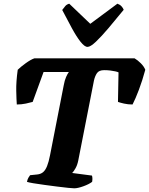

<svg xmlns="http://www.w3.org/2000/svg" viewBox="-20 -1020 807 1040"><path d="M382 0Q375 0 349 -2.5Q323 -5 289 -9.5Q255 -14 220.5 -18.5Q186 -23 160 -27.5Q134 -32 126 -35Q129 -49 134 -57.5Q139 -66 143 -71L182 -75Q201 -77 213.5 -87.5Q226 -98 235 -120.5Q244 -143 251 -179L325 -557Q330 -585 338 -603Q346 -621 353 -630H216L157 -468Q144 -464 120 -459Q96 -454 71 -454Q69 -481 68 -529Q67 -577 76 -642Q91 -657 118.5 -677Q146 -697 166 -704H709Q726 -694 743 -677Q760 -660 767 -642Q751 -583 732.5 -534Q714 -485 698 -454Q673 -454 651.5 -459Q630 -464 619 -468L622 -628Q616 -631 604.5 -633.5Q593 -636 578 -638Q563 -640 544 -640Q516 -640 505 -623.5Q494 -607 489 -584L404 -151Q399 -126 389 -108.5Q379 -91 371 -83L478 -69Q480 -64 480.5 -55Q481 -46 479 -35Q462 -22 431.5 -11Q401 0 382 0ZM454 -766Q438 -766 416 -794Q394 -822 369 -868Q344 -914 317 -966Q326 -978 333.5 -987Q341 -996 355 -1000L469 -891L616 -1000Q630 -995 638.5 -985.5Q647 -976 650 -967Q607 -914 568 -868Q529 -822 499.5 -794Q470 -766 454 -766Z"/></svg>

Font: Texturina 12pt Black
Style: Italic
Weight: 900
Italic angle: -11°
Designer: Guillermo Torres Carreño
Foundry: Omnibus-Type
Version: Version 1.002